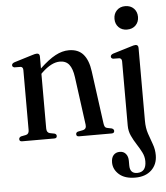

<svg xmlns="http://www.w3.org/2000/svg" viewBox="-59 -696 851 984"><g transform="rotate(-5 367.0 -204.0)"><path d="M164 -425V-363.5Q209.5 -406.5 244.8 -425.2Q280 -444 314 -444Q362.5 -444 388.5 -413.8Q414.5 -383.5 422 -326L458.5 -57Q460 -44.5 463.5 -38.2Q467 -32 477 -30L499 -25.5Q510 -21 510 -12Q510 0 495.5 0H328Q314.5 0 314.5 -12Q314.5 -21 324.5 -24.5L350 -29.5Q370 -34 367 -56L333.5 -304.5Q327.5 -348 311 -369Q294.5 -390 263 -390Q220.5 -390 171 -343L164 -336V-55Q164 -33.5 180 -29.5L205 -24.5Q214.5 -21 214.5 -12Q214.5 0 201 0H35.5Q21.5 0 21.5 -12Q21.5 -21 32 -25.5L57.5 -30.5Q73.5 -34 73.5 -54.5V-363Q73.5 -378 62 -380.5L28.5 -381Q18 -384 18 -392.5Q18 -402 32 -407L124.5 -435.5Q141 -441 149.5 -441Q164 -441 164 -425ZM621.5 -523.5Q594.5 -523.5 578 -540.5Q561.5 -557.5 561.5 -583.5Q561.5 -610 578.2 -627Q595 -644 621.5 -644Q649 -644 665.8 -627Q682.5 -610 682.5 -583.5Q682.5 -557.5 665.8 -540.5Q649 -523.5 621.5 -523.5ZM671.5 -50Q671.5 -12.5 681.5 17Q691.5 46.5 701.5 73.5Q711.5 100.5 711.5 130.5Q711.5 177.5 680.8 206.8Q650 236 597.5 236Q543.5 236 514.2 210Q485 184 485 148.5Q485 123.5 497 110.5Q509 97.5 529 97.5Q548.5 97.5 560 111.2Q571.5 125 571.5 147V171Q571.5 213 609 213Q655.5 212.5 655.5 157Q655.5 132.5 644.2 110.5Q633 88.5 618.5 66.2Q604 44 592.8 19.8Q581.5 -4.5 581.5 -33V-363Q581.5 -378 569.5 -380.5L536.5 -381Q526 -384 526 -392.5Q526 -402 539.5 -407L631.5 -435Q649 -441 657 -441Q671.5 -441 671.5 -424.5Z"/></g></svg>

Font: Fraunces 144pt S050
Style: Regular
Weight: 400
Version: Version 1.000; ttfautohint (v1.8.3)